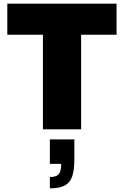

<svg xmlns="http://www.w3.org/2000/svg" viewBox="-20 -708 681 1051"><path d="M215 0V-518H20V-688H618V-518H424V0ZM253 323V261Q288 261 301.5 245.5Q315 230 315 189H253V55H387V167Q387 225 374.5 259.5Q362 294 332.5 308.5Q303 323 253 323Z"/></svg>

Font: Archivo SemiCondensed Black
Style: Regular
Weight: 900
Width: 4
Designer: Hector Gatti
Foundry: Omnibus-Type
Version: Version 2.001